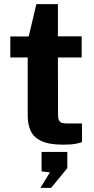

<svg xmlns="http://www.w3.org/2000/svg" viewBox="-20 -693 456 927"><path d="M374.3 -415.6H259.6L260.2 -140.1Q260.2 -120.9 265.1 -111.7Q270 -102.5 280.2 -99.6Q290.4 -96.8 306.4 -96.8H375.8V-7.1Q365.7 -2.7 344.5 1.4Q323.2 5.5 285.3 5.5Q217.1 5.5 179.9 -12.1Q142.7 -29.7 128.3 -61Q113.8 -92.4 113.8 -133.9V-415.6H29.8V-517H118.7L155.5 -673H259.6V-517.7H374.3ZM175.2 214 220.8 139.4 180.8 134.6V40.7H305V118.7L226.9 214Z"/></svg>

Font: Public Sans Thin
Style: Regular
Weight: 100
Designer: The Public Sans project authors (U.S. Web Design System). Libre Franklin designed by Pablo Impallari and Rodrigo Fuenzal
Version: Version 1.008